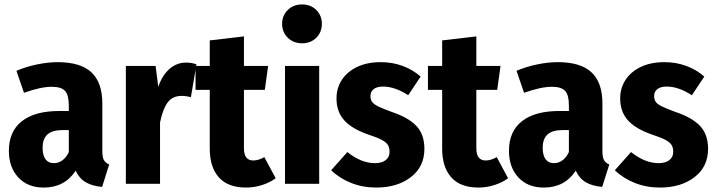

<svg xmlns="http://www.w3.org/2000/svg" viewBox="-20 -828 3225 865"><path d="M472 -87 440 14Q395 10 366 -7Q337 -24 321 -59Q271 17 177 17Q105 17 62.5 -28.5Q20 -74 20 -149Q20 -236 78.5 -282Q137 -328 248 -328H290V-353Q290 -400 273 -418.5Q256 -437 213 -437Q164 -437 88 -410L54 -509Q99 -528 148 -538Q197 -548 240 -548Q343 -548 392 -502Q441 -456 441 -362V-147Q441 -120 448 -107Q455 -94 472 -87ZM290 -143V-242H262Q216 -242 194 -222.5Q172 -203 172 -162Q172 -128 185 -110.5Q198 -93 223 -93Q244 -93 261.5 -106Q279 -119 290 -143Z M865 -538 840 -390Q819 -396 798 -396Q757 -396 735 -366Q713 -336 701 -276V0H547V-531H681L693 -437Q711 -489 743.5 -517.5Q776 -546 818 -546Q845 -546 865 -538Z M1222 -25Q1195 -5 1159.5 6Q1124 17 1089 17Q1007 17 966 -29Q925 -75 925 -158V-423H861V-531H925V-646L1079 -664V-531H1188L1173 -423H1079V-160Q1079 -105 1121 -105Q1144 -105 1171 -120Z M1430 -721Q1430 -683 1405 -658Q1380 -633 1341 -633Q1302 -633 1276.5 -658Q1251 -683 1251 -721Q1251 -758 1276.5 -783Q1302 -808 1341 -808Q1380 -808 1405 -783Q1430 -758 1430 -721ZM1418 0H1264V-531H1418Z M1875 -483 1819 -399Q1759 -438 1706 -438Q1678 -438 1663.5 -426.5Q1649 -415 1649 -395Q1649 -380 1656 -369.5Q1663 -359 1684 -348.5Q1705 -338 1747 -323Q1821 -298 1856.5 -260Q1892 -222 1892 -157Q1892 -77 1831 -30Q1770 17 1675 17Q1614 17 1561.5 -4Q1509 -25 1472 -61L1545 -143Q1607 -93 1669 -93Q1700 -93 1717.5 -106.5Q1735 -120 1735 -144Q1735 -163 1727.5 -175Q1720 -187 1699.5 -198Q1679 -209 1636 -223Q1563 -249 1529.5 -287.5Q1496 -326 1496 -385Q1496 -431 1520 -468Q1544 -505 1589 -526.5Q1634 -548 1695 -548Q1748 -548 1794 -531Q1840 -514 1875 -483Z M2269 -25Q2242 -5 2206.5 6Q2171 17 2136 17Q2054 17 2013 -29Q1972 -75 1972 -158V-423H1908V-531H1972V-646L2126 -664V-531H2235L2220 -423H2126V-160Q2126 -105 2168 -105Q2191 -105 2218 -120Z M2725 -87 2693 14Q2648 10 2619 -7Q2590 -24 2574 -59Q2524 17 2430 17Q2358 17 2315.5 -28.5Q2273 -74 2273 -149Q2273 -236 2331.5 -282Q2390 -328 2501 -328H2543V-353Q2543 -400 2526 -418.5Q2509 -437 2466 -437Q2417 -437 2341 -410L2307 -509Q2352 -528 2401 -538Q2450 -548 2493 -548Q2596 -548 2645 -502Q2694 -456 2694 -362V-147Q2694 -120 2701 -107Q2708 -94 2725 -87ZM2543 -143V-242H2515Q2469 -242 2447 -222.5Q2425 -203 2425 -162Q2425 -128 2438 -110.5Q2451 -93 2476 -93Q2497 -93 2514.5 -106Q2532 -119 2543 -143Z M3153 -483 3097 -399Q3037 -438 2984 -438Q2956 -438 2941.5 -426.5Q2927 -415 2927 -395Q2927 -380 2934 -369.5Q2941 -359 2962 -348.5Q2983 -338 3025 -323Q3099 -298 3134.5 -260Q3170 -222 3170 -157Q3170 -77 3109 -30Q3048 17 2953 17Q2892 17 2839.5 -4Q2787 -25 2750 -61L2823 -143Q2885 -93 2947 -93Q2978 -93 2995.5 -106.5Q3013 -120 3013 -144Q3013 -163 3005.5 -175Q2998 -187 2977.5 -198Q2957 -209 2914 -223Q2841 -249 2807.5 -287.5Q2774 -326 2774 -385Q2774 -431 2798 -468Q2822 -505 2867 -526.5Q2912 -548 2973 -548Q3026 -548 3072 -531Q3118 -514 3153 -483Z"/></svg>

Font: Fira Sans Condensed
Style: Bold
Weight: 700
Width: 3
Designer: bBox Type GmbH & Carrois Corporate GbR & Edenspiekermann AG
Foundry: bBox Type GmbH & Carrois Corporate GbR & Edenspiekermann AG
Version: Version 4.301